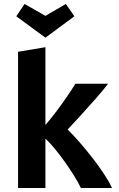

<svg xmlns="http://www.w3.org/2000/svg" viewBox="-20 -948 600 968"><path d="M71 0V-687L209 -710V-318Q236 -349 263.5 -385.5Q291 -422 316.5 -459Q342 -496 360 -526H525Q499 -492 462.5 -450.5Q426 -409 389 -368.5Q352 -328 321 -295Q349 -268 381.5 -230.5Q414 -193 446 -152Q478 -111 504 -71.5Q530 -32 545 0H388Q374 -29 352.5 -63.5Q331 -98 306 -133Q281 -168 256 -198.5Q231 -229 209 -249V0ZM209 -758 62 -866 104 -928 209 -868 312 -928 355 -866Z"/></svg>

Font: Ubuntu Sans Mono
Style: Bold
Weight: 700
Monospace: yes
Designer: Dalton Maag Ltd
Foundry: Dalton Maag Ltd
Version: Version 1.006